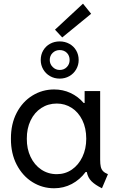

<svg xmlns="http://www.w3.org/2000/svg" viewBox="-20 -1010 641 1038"><path d="M449.2 -80.1H442.9Q412.1 -38.6 368.2 -15.4Q324.2 7.8 272.5 7.8Q209 7.8 155.5 -25.4Q102.1 -58.6 70.3 -119.6Q38.6 -180.7 39.1 -259.8Q38.6 -339.4 70.1 -399.9Q101.6 -460.4 155.3 -493.4Q209 -526.4 272.5 -526.4Q320.3 -526.4 361.3 -507.3Q402.3 -488.3 432.6 -453.1H437.5V-517.6H521.5V-146.5Q521.5 -122.6 524.9 -108.2Q528.3 -93.8 537.4 -84.5Q546.4 -75.2 563.5 -68.4L531.2 7.8Q494.6 -10.3 474.9 -29.8Q455.1 -49.3 449.2 -80.1ZM446.3 -259.8Q446.3 -317.4 425 -360.6Q403.8 -403.8 367.4 -427Q331.1 -450.2 287.1 -450.2Q240.2 -450.2 203.1 -426Q166 -401.9 145.3 -358.4Q124.5 -314.9 125 -259.8Q124.5 -205.6 145.3 -161.9Q166 -118.2 203.1 -93.3Q240.2 -68.4 287.1 -68.4Q332.5 -68.4 368.7 -93.3Q404.8 -118.2 425.5 -161.9Q446.3 -205.6 446.3 -259.8ZM200.2 -685.5Q200.2 -714.4 213.6 -737.3Q227.1 -760.3 250.5 -773.2Q273.9 -786.1 302.7 -786.1Q331.1 -786.1 354.7 -773.2Q378.4 -760.3 391.8 -737.3Q405.3 -714.4 405.3 -685.5Q405.3 -658.2 391.8 -635Q378.4 -611.8 355 -598.4Q331.5 -585 302.7 -585Q273.9 -585 250.5 -598.4Q227.1 -611.8 213.6 -635Q200.2 -658.2 200.2 -685.5ZM356.4 -685.5Q356.4 -709.5 341.3 -724.4Q326.2 -739.3 302.7 -739.3Q280.3 -739.3 264.6 -724.1Q249 -709 249 -685.5Q249 -663.6 264.9 -647.7Q280.8 -631.8 302.7 -631.8Q326.2 -631.8 341.3 -647.5Q356.4 -663.1 356.4 -685.5ZM277.3 -849.6 428.7 -990.2 472.7 -935.5 316.4 -807.6Z"/></svg>

Font: Reddit Sans Strawberry
Style: Regular
Weight: 400
Designer: Stephen Hutchings
Foundry: Reddit
Version: Version 1.013